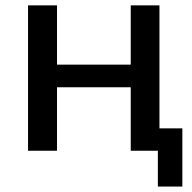

<svg xmlns="http://www.w3.org/2000/svg" viewBox="-20 -559 713 712"><path d="M565.4 132.8V0H464.8V-235.4H191.4V0H84V-539.1H191.4V-319.3H464.8V-539.1H571.3V-83H656.2V132.8Z"/></svg>

Font: Min Sans Medium
Style: Regular
Weight: 500
Designer: Jinseong-Kim, NotoSansCJK, Nunito
Foundry: Jinseong-Kim
Version: Version 1.400;Glyphs 3.1.2 (3151)